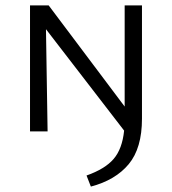

<svg xmlns="http://www.w3.org/2000/svg" viewBox="-20 -486 637 710"><path d="M505 -466V-47Q505 62 456 121Q407 180 316 204L300 163Q368 139 400 102Q432 65 439 -3L150 -378L156 0H91V-466H160L441 -92V-466Z"/></svg>

Font: Ysabeau SC
Style: Regular
Weight: 400
Designer: Christian Thalmann (Catharsis Fonts)
Version: Version 0.003